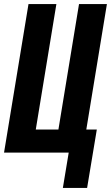

<svg xmlns="http://www.w3.org/2000/svg" viewBox="-20 -755 549 950"><path d="M291 175 320 0H0L121 -735H259L157 -114H269L371 -735H509L407 -114H459L411 175Z"/></svg>

Font: Iosevka Curly Heavy
Style: Italic
Weight: 900
Italic angle: -9°
Monospace: yes
Designer: Belleve Invis
Foundry: Belleve Invis
Version: Version 22.1.2; ttfautohint (v1.8.4)